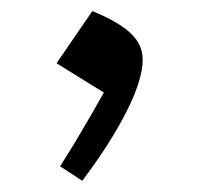

<svg xmlns="http://www.w3.org/2000/svg" viewBox="-20 -198 355 343"><path d="M145 -178.2Q191.4 -159.2 213.1 -138.9Q234.9 -118.7 234.9 -91.3Q234.9 -56.2 206.3 0.7Q177.7 57.6 127 125L87.4 99.1Q109.4 64.5 128.4 32Q147.5 -0.5 165.5 -32.7Q139.2 -48.8 120.8 -60.3Q102.5 -71.8 81.1 -85Q95.2 -106 110.4 -127.9Q125.5 -149.9 145 -178.2Z"/></svg>

Font: Pinar Medium
Style: Regular
Weight: 500
Designer: Amin Abedi
Version: Version 3.000